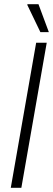

<svg xmlns="http://www.w3.org/2000/svg" viewBox="-20 -888 251 908"><path d="M31 0 151 -686H201L81 0ZM171 -736 109 -865 110 -868H162L211 -736Z"/></svg>

Font: Archivo Condensed Thin
Style: Italic
Weight: 250
Width: 3
Italic angle: -10°
Designer: Hector Gatti
Foundry: Omnibus-Type
Version: Version 2.001